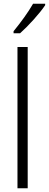

<svg xmlns="http://www.w3.org/2000/svg" viewBox="-20 -1013 263 1033"><path d="M223 -985V-993H158C131 -946 93 -894 53 -845V-834H88C131 -872 194 -941 223 -985ZM129 0V-760H74V0Z"/></svg>

Font: Noto Sans Kannada Condensed Light
Style: Regular
Weight: 300
Width: 3
Designer: Jelle Bosma - Monotype Design Team
Foundry: Monotype Imaging Inc.
Version: Version 2.005